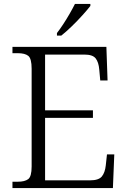

<svg xmlns="http://www.w3.org/2000/svg" viewBox="-20 -951 646 971"><path d="M43 0V-32H70Q105 -32 122.5 -45Q140 -58 140 -109V-603Q140 -655 123 -668.5Q106 -682 70 -682H43V-714H518L524 -544H487L482 -599Q479 -636 464 -655.5Q449 -675 407 -675H208V-393H450V-355H208V-39H436Q479 -39 495 -58.5Q511 -78 515 -115L521 -170H558L551 0ZM268 -784Q283 -803 300 -829Q317 -855 332.5 -882Q348 -909 359 -931H437V-921Q424 -904 398 -875Q372 -846 342.5 -817.5Q313 -789 290 -771H268Z"/></svg>

Font: Noto Serif Malayalam Light
Style: Regular
Weight: 300
Designer: Indian type Foundry, Jelle Bosma, Monotype Design Team
Foundry: Monotype Imaging Inc.
Version: Version 2.104; ttfautohint (v1.8.4.7-5d5b)